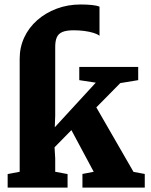

<svg xmlns="http://www.w3.org/2000/svg" viewBox="-20 -858 690 878"><path d="M15 0V-62L70 -72.5V-590Q70 -642 91 -687Q112 -732 150 -765.5Q188 -799 238.8 -818.2Q289.5 -837.5 348.5 -837.5Q377 -837.5 399.5 -835.2Q422 -833 435 -827.5V-694.5Q424.5 -702.5 406.2 -708Q388 -713.5 365.2 -716.5Q342.5 -719.5 316.5 -719.5Q284 -719.5 265.5 -711.8Q247 -704 239.8 -687.2Q232.5 -670.5 232.5 -644V-329L230.5 -276L418 -480L342.5 -491.5V-552H612V-491.5L530 -478L420.5 -367L590.5 -72L642 -62.5V0H357V-62.5L408.5 -72.5L306.5 -263L229.5 -184.5L232.5 -133V-72.5L289 -62V0Z"/></svg>

Font: Merriweather 28pt Black
Style: Regular
Weight: 900
Version: Version 2.100